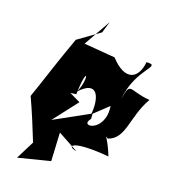

<svg xmlns="http://www.w3.org/2000/svg" viewBox="-113 -843 842 945"><g transform="rotate(15 308.5 -371.0)"><path d="M306 -694 190 -625 151 -539C115 -459 83 -380 47 -301C73 -229 96 -156 118 -82L61 10L228 -17L233 -164L335 -96C272 -113 312 -145 494 -112C469 -198 444 -216 468 -196C556 -218 543 -327 617 -433C506 -451 507 -502 481 -400C511 -568 640 -607 555 -609C538 -517 472 -493 397 -591L237 -618L329 -752ZM440 -355C449 -217 309 -214 364 -269V-296L176 -213L287 -333L232 -366L262 -367C280 -526 306 -465 263 -382C352 -462 375 -376 358 -290Z"/></g></svg>

Font: Asimov Silicon
Style: Regular
Weight: 400
Designer: Google
Version: Version 2.000980; 2014